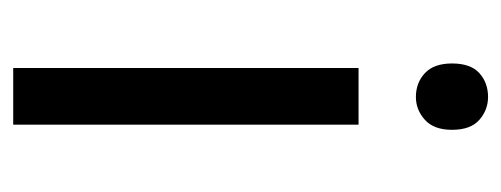

<svg xmlns="http://www.w3.org/2000/svg" viewBox="-260 -518 777 298"><g transform="rotate(90 129.0 -368.5)"><path d="M173 -536V0H85V-536ZM130 -737Q150 -737 165.5 -723.5Q181 -710 181 -681Q181 -653 165.5 -639Q150 -625 130 -625Q108 -625 93 -639Q78 -653 78 -681Q78 -710 93 -723.5Q108 -737 130 -737Z"/></g></svg>

Font: Noto Sans Hebrew
Style: Regular
Weight: 400
Designer: Monotype Design Team
Foundry: Monotype Imaging Inc.
Version: Version 2.003;January 10, 2023;FontCreator 14.0.0.2877 64-bi